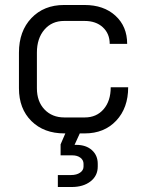

<svg xmlns="http://www.w3.org/2000/svg" viewBox="-20 -527 576 770"><path d="M300 8 279 54H286Q325 54 348.5 75Q372 96 372 130V141Q372 178 343 200.5Q314 223 267 223H212V175H265Q287 175 301 165.5Q315 156 315 141V130Q315 115 302.5 105.5Q290 96 270 96H223V52L242 8H238Q156 8 106 -41.5Q56 -91 56 -173V-316Q56 -402 106 -454.5Q156 -507 237 -507H319Q396 -507 443 -464Q490 -421 490 -351H420Q420 -392 392.5 -417.5Q365 -443 319 -443H237Q188 -443 158 -408Q128 -373 128 -316V-173Q128 -120 158.5 -88Q189 -56 238 -56H320Q367 -56 395.5 -89Q424 -122 424 -177H494Q494 -94 446 -43Q398 8 320 8Z"/></svg>

Font: Stavian Regular
Style: Regular
Weight: 400
Version: Version 1.000; ttfautohint (v1.6)